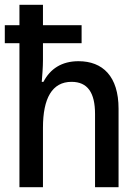

<svg xmlns="http://www.w3.org/2000/svg" viewBox="-20 -780 570 800"><path d="M61 0H159V-248C159 -370 197 -439 278 -439C345 -439 376 -394 376 -305V0H474V-327C474 -462 408 -525 307 -525C237 -525 189 -493 161 -439H154C156 -465 159 -499 159 -529V-600H320V-675H159V-760H61V-675H0V-600H61Z"/></svg>

Font: Noto Sans Mono Condensed Medium
Style: Regular
Weight: 500
Width: 3
Designer: Monotype Design Team
Foundry: Monotype Imaging Inc.
Version: Version 2.014